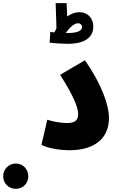

<svg xmlns="http://www.w3.org/2000/svg" viewBox="-235 -945 750 1214"><path d="M195 -668C329 -668 355 -732 355 -777C355 -828 321 -868 268 -868C242 -868 215 -859 190 -841L186 -925H117L122 -766C118 -757 113 -749 109 -740C99 -741 90 -742 83 -743L79 -675C99 -673 159 -668 195 -668ZM258 -798C274 -798 284 -787 284 -775C284 -756 268 -736 188 -736C186 -736 183 -736 181 -736C199 -764 232 -798 258 -798ZM27 -29C79 -3 160 5 203 5C378 5 454 -83 454 -198C454 -283 405 -417 302 -564L145 -472C241 -322 259 -258 259 -224C259 -182 237 -167 186 -167C156 -167 102 -175 64 -188ZM-135 249C-90 249 -56 214 -56 170C-56 125 -90 89 -135 89C-180 89 -215 125 -215 170C-215 214 -180 249 -135 249Z"/></svg>

Font: Noto Sans Arabic UI Cn Bk
Style: Regular
Weight: 900
Width: 3
Designer: Monotype Design Team, Nadine Chahine and Nizar Qandah
Foundry: Monotype Imaging Inc.
Version: Version 2.010